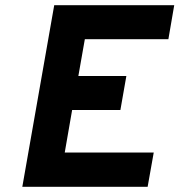

<svg xmlns="http://www.w3.org/2000/svg" viewBox="-20 -720 692 740"><path d="M66 0 189 -700H651.5L629 -569H307L282 -427H467L444 -296H258L229.5 -132H572.5L549 0Z"/></svg>

Font: Overpass ExtraBold
Style: Italic
Weight: 800
Italic angle: -10°
Designer: Delve Withrington, Dave Bailey, Thomas Jockin
Foundry: Delve Fonts LLC
Version: Version 4.000